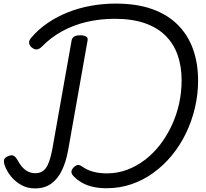

<svg xmlns="http://www.w3.org/2000/svg" viewBox="-20 -1035 1150 1072"><path d="M574 16Q533 16 498.5 8Q464 0 438.5 -14.5Q413 -29 395 -47Q381 -60 379 -72Q377 -84 389 -98Q401 -111 412 -113.5Q423 -116 439 -105Q467 -85 501 -76Q535 -67 577 -67Q636 -67 689.5 -87Q743 -107 790 -143Q837 -179 874.5 -228Q912 -277 939 -335Q966 -393 980 -456.5Q994 -520 994 -586Q994 -664 972 -727Q950 -790 904.5 -835.5Q859 -881 788.5 -905.5Q718 -930 621 -930Q540 -930 466 -913Q392 -896 328.5 -861.5Q265 -827 213 -774Q198 -759 184 -759Q170 -759 156 -771Q144 -782 142.5 -795.5Q141 -809 155 -825Q195 -872 247.5 -907.5Q300 -943 361 -967Q422 -991 489.5 -1003Q557 -1015 626 -1015Q745 -1015 831.5 -983.5Q918 -952 974.5 -894.5Q1031 -837 1058.5 -758.5Q1086 -680 1086 -585Q1086 -508 1068.5 -433.5Q1051 -359 1018.5 -291.5Q986 -224 940 -168Q894 -112 837 -70.5Q780 -29 714 -6.5Q648 16 574 16ZM175 17Q133 17 99 -2Q65 -21 41.5 -50Q18 -79 7 -110Q0 -128 2.5 -141.5Q5 -155 25 -163Q43 -171 54.5 -166Q66 -161 76 -144Q90 -118 105.5 -101Q121 -84 139 -76Q157 -68 178 -68Q215 -68 236 -96.5Q257 -125 271 -196L380 -810Q383 -824 394.5 -831Q406 -838 428 -838Q450 -838 461 -831Q472 -824 469 -809L360 -194Q348 -129 324.5 -81.5Q301 -34 264.5 -8.5Q228 17 175 17Z"/></svg>

Font: Playwrite ZA
Style: Regular
Weight: 400
Designer: Veronika Burian, José Scaglione
Foundry: TypeTogether
Version: Version 1.002